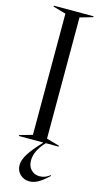

<svg xmlns="http://www.w3.org/2000/svg" viewBox="-140 -754 538 1013"><g transform="rotate(15 128.5 -247.5)"><path d="M20 -5 90 -25V-687L20 -707V-712H237V-707L167 -687V-25L237 -5V0H167Q115 55 115 108Q115 139 133 158Q151 177 180 177Q211 177 237 155V161Q205 191 181.5 204Q158 217 135 217Q104 217 83.5 197Q63 177 63 147Q63 120 83.5 86.5Q104 53 152 2V0H20Z"/></g></svg>

Font: Nyght Serif Light
Style: Regular
Weight: 300
Designer: Maksym Kobuzan
Version: Version 0.410